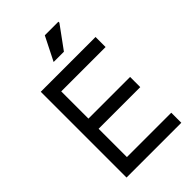

<svg xmlns="http://www.w3.org/2000/svg" viewBox="-268 -1011 1108 1108"><g transform="rotate(-45 286.5 -457.0)"><path d="M78 0V-700H163V0ZM122 0V-82H525V0ZM122 -313V-396H503V-313ZM122 -618V-700H525V-618ZM252 -769 325 -914H436V-906L336 -769Z"/></g></svg>

Font: Fustat Medium
Style: Regular
Weight: 500
Designer: Mohamed Gaber, Khaled Hosny, Laura Garcia Mut
Foundry: Kief Type Foundry, Alif Type Foundry, Hard Type Foundry
Version: Version 1.007